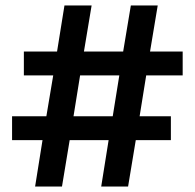

<svg xmlns="http://www.w3.org/2000/svg" viewBox="-20 -680 710 700"><path d="M603 -256V-169H475L447 0H349L376 -169H234L206 0H108L135 -169H24V-256H149L174 -405H67V-492H188L215 -660H314L286 -492H429L457 -660H555L527 -492H646V-405H513L489 -256ZM248 -256H391L415 -405H272Z"/></svg>

Font: Work Sans SemiBold
Style: Regular
Weight: 600
Designer: Wei Huang
Foundry: Wei Huang
Version: Version 2.010; ttfautohint (v1.8.3)